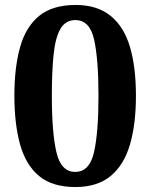

<svg xmlns="http://www.w3.org/2000/svg" viewBox="-20 -744 606 774"><path d="M284 10Q191 10 137.5 -34.5Q84 -79 61 -161.5Q38 -244 38 -359Q38 -472 61 -554Q84 -636 138 -680Q192 -724 285 -724Q372 -724 426 -680Q480 -636 504 -554.5Q528 -473 528 -358Q528 -244 504 -161.5Q480 -79 426 -34.5Q372 10 284 10ZM283 -51Q341 -51 359 -130.5Q377 -210 377 -358Q377 -505 359.5 -584Q342 -663 284 -663Q244 -663 223.5 -627.5Q203 -592 196 -523.5Q189 -455 189 -358Q189 -209 207.5 -130Q226 -51 283 -51Z"/></svg>

Font: Noto Serif Gurmukhi
Style: Bold
Weight: 700
Designer: Vaibhav Singh and the Monotype Design Team
Foundry: Monotype Imaging Inc.
Version: Version 2.004; ttfautohint (v1.8.4.7-5d5b)